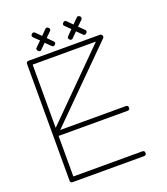

<svg xmlns="http://www.w3.org/2000/svg" viewBox="-162 -1012 993 1139"><g transform="rotate(-20 335.0 -442.0)"><path d="M84 0C84 10.3 88.9 15.1 99.1 15.1H548.8C559.1 15.1 564 10.3 564 0C564 -10.3 559.1 -15.1 548.8 -15.1H113.8V-271H548.8C559.1 -271 564 -275.9 564 -285.6C564 -295.9 559.1 -300.8 548.8 -300.8H134.8L560.1 -725.1C563 -728 564.5 -731.4 564.5 -734.9C564.5 -737.3 564 -739.3 563 -741.7C560.1 -748 555.2 -751 548.8 -751H99.1C88.9 -751 84 -746.1 84 -735.8ZM113.8 -721.2H513.2L113.8 -321.8ZM364.3 -797.4C364.7 -786.6 381.8 -774.4 391.1 -787.1L422.9 -818.8L455.1 -787.1C467.3 -770 492.7 -797.4 477.1 -808.1L443.8 -840.8L476.1 -872.1C479.5 -876 481.4 -879.9 481.4 -883.3C481.4 -894 463.9 -905.8 455.1 -894L422.9 -861.8L391.1 -894C387.7 -897.5 384.3 -898.9 380.9 -898.9C368.7 -897.9 357.4 -880.9 370.1 -872.1L401.9 -840.8L370.1 -808.1C366.2 -804.7 364.3 -800.8 364.3 -797.4ZM170.9 -808.1C155.3 -797.4 180.7 -770 192.9 -787.1L225.1 -818.8L256.8 -787.1C264.6 -779.8 271 -779.8 278.3 -787.1C285.6 -794.4 285.2 -801.8 277.8 -808.1L246.1 -840.8L277.8 -872.1C285.2 -879.4 285.2 -886.2 277.8 -893.6C270.5 -900.9 263.2 -900.4 256.8 -894L225.1 -861.8L192.9 -894C189.5 -897.5 186 -898.9 182.6 -898.9C178.7 -898.9 174.8 -897 171.4 -893.6C168 -890.1 166.5 -886.7 166.5 -883.3C166 -879.9 168 -876 171.9 -872.1L204.1 -840.8Z"/></g></svg>

Font: Nemoy
Style: Light
Weight: 300
Designer: BSozoo
Foundry: BSozoo
Version: Version 001.000